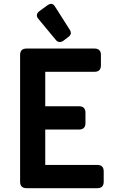

<svg xmlns="http://www.w3.org/2000/svg" viewBox="-20 -987 626 1007"><path d="M248.5 -966.8Q259.3 -966.8 267.6 -954.1L346.7 -829.6Q351.6 -821.8 351.6 -813.5Q351.6 -802.7 337.9 -792.5L312.5 -773.4Q303.2 -766.6 293.5 -766.6Q281.7 -766.6 273.4 -776.9L180.2 -889.2Q173.3 -897.5 173.3 -907.2Q173.3 -918.9 187.5 -929.2L230.5 -960.4Q239.3 -966.8 248.5 -966.8ZM489.7 0H119.6Q85.4 0 85.4 -33.7V-698.7Q85.4 -732.4 119.6 -732.4H475.1Q509.3 -732.4 509.3 -698.7V-644Q509.3 -610.4 475.1 -610.4H217.3V-429.7H394Q428.2 -429.7 428.2 -396V-341.3Q428.2 -307.6 394 -307.6H217.3V-122.1H489.7Q523.9 -122.1 523.9 -88.4V-33.7Q523.9 0 489.7 0Z"/></svg>

Font: Simply Mono
Style: Bold
Weight: 700
Designer: Wojciech Kalinowski "wmk69" (wmk69@o2.pl)
Foundry: Wojciech Kalinowski "wmk69" (wmk69@o2.pl)
Version: Version 1.0.0